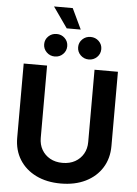

<svg xmlns="http://www.w3.org/2000/svg" viewBox="-69 -1156 867 1218"><g transform="rotate(5 364.5 -547.5)"><path d="M364.3 10.3Q274.4 10.3 206.8 -22.9Q139.2 -56.2 101.8 -116Q64.5 -175.8 64.5 -254.9V-727.5H213.4V-267.1Q213.4 -224.6 232.2 -191.9Q251 -159.2 284.9 -140.1Q318.8 -121.1 364.3 -121.1Q410.2 -121.1 444.1 -140.1Q478 -159.2 496.8 -191.9Q515.6 -224.6 515.6 -267.1V-727.5H664.6V-254.9Q664.6 -175.8 627.2 -116Q589.8 -56.2 522.2 -22.9Q454.6 10.3 364.3 10.3ZM473.1 -789.1Q442.4 -789.1 420.9 -810.3Q399.4 -831.5 399.4 -861.3Q399.4 -891.1 420.9 -911.9Q442.4 -932.6 473.1 -932.6Q503.9 -932.6 525.4 -911.9Q546.9 -891.1 546.9 -861.3Q546.9 -831.1 525.4 -810.1Q503.9 -789.1 473.1 -789.1ZM256.8 -789.1Q226.1 -789.1 204.6 -810.3Q183.1 -831.5 183.1 -861.3Q183.1 -891.1 204.6 -911.9Q226.1 -932.6 256.8 -932.6Q287.6 -932.6 308.8 -911.9Q330.1 -891.1 330.1 -861.3Q330.1 -831.1 308.8 -810.1Q287.6 -789.1 256.8 -789.1ZM316.9 -973.6 224.6 -1105H343.8L406.2 -973.6Z"/></g></svg>

Font: Inter 16pt
Style: Bold
Weight: 700
Version: Version 4.001;git-66647c0bb